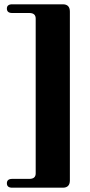

<svg xmlns="http://www.w3.org/2000/svg" viewBox="-20 -752 420 893"><path d="M146 54.5V-665.5Q146 -691.5 116.5 -691.5H37Q12 -691.5 12 -712Q12 -732 37 -732H272Q305 -732 305 -698V87Q305 121 272 121H37Q12 121 12 100.5Q12 80 37 80H116.5Q146 80 146 54.5Z"/></svg>

Font: Fraunces 72pt S000 Black
Style: Regular
Weight: 900
Version: Version 1.000; ttfautohint (v1.8.3)